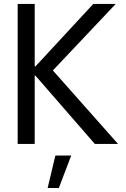

<svg xmlns="http://www.w3.org/2000/svg" viewBox="-20 -727 639 970"><path d="M69.3 0H155.3V-344.7H159.2L459 0H576.2L247.1 -371.1L564.5 -707H451.2L159.2 -391.6H155.3V-707H69.3ZM339.8 58.6H259.8L220.7 222.7H277.3Z"/></svg>

Font: Wanted Sans
Style: Regular
Weight: 400
Designer: Original Design by Kil Hyung-jin and Kang Hanbin, Wanted Lab, Inc; Hangeul from Source Han Sans by Jang Soo-young and Ka
Foundry: Wanted Lab, Inc.
Version: Version 1.001;Glyphs 3.2 (3227)